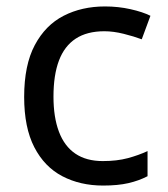

<svg xmlns="http://www.w3.org/2000/svg" viewBox="-20 -566 520 596"><path d="M300 10Q229 10 173.5 -19Q118 -48 86.5 -109Q55 -170 55 -265Q55 -364 88 -426Q121 -488 177.5 -517Q234 -546 306 -546Q347 -546 385 -537.5Q423 -529 447 -517L420 -444Q396 -453 364 -461Q332 -469 304 -469Q250 -469 215 -446Q180 -423 163 -378Q146 -333 146 -266Q146 -202 163 -157Q180 -112 214 -89Q248 -66 299 -66Q343 -66 376.5 -75Q410 -84 438 -97V-19Q411 -5 378.5 2.5Q346 10 300 10Z"/></svg>

Font: Noto Sans Cham
Style: Regular
Weight: 400
Designer: Monotype Design Team
Foundry: Monotype Imaging Inc.
Version: Version 2.002